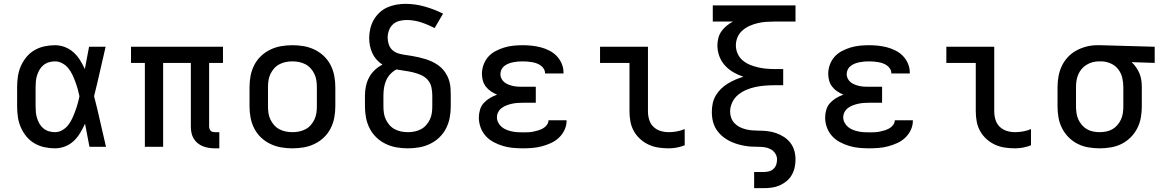

<svg xmlns="http://www.w3.org/2000/svg" viewBox="-20 -763 6040 998"><path d="M266 8Q238 8 210.5 2Q183 -4 159 -18Q135 -32 117 -54Q99 -76 88 -101.5Q77 -127 73 -154.5Q69 -182 69 -210V-310Q69 -338 73 -365.5Q77 -393 88 -418.5Q99 -444 117 -466Q135 -488 159 -502Q183 -516 210.5 -522Q238 -528 266 -528Q292 -528 317 -518.5Q342 -509 362 -491Q382 -473 396 -450.5Q410 -428 421 -404Q427 -433 432 -462Q437 -491 443 -520H529Q514 -456 499.5 -391.5Q485 -327 469 -263Q486 -198 500.5 -132Q515 -66 531 0H445Q439 -30 433.5 -60Q428 -90 422 -120Q411 -96 397 -72.5Q383 -49 363.5 -30.5Q344 -12 318.5 -2Q293 8 266 8ZM266 -76Q286 -76 304 -86.5Q322 -97 334.5 -113Q347 -129 355.5 -147.5Q364 -166 371 -185Q378 -204 383.5 -223.5Q389 -243 393 -263Q389 -282 383.5 -301.5Q378 -321 371 -339.5Q364 -358 355.5 -376Q347 -394 334 -409.5Q321 -425 303 -434.5Q285 -444 266 -444Q250 -444 234.5 -439.5Q219 -435 206.5 -425Q194 -415 186 -401.5Q178 -388 173 -372.5Q168 -357 166.5 -341.5Q165 -326 165 -310V-210Q165 -194 166.5 -178.5Q168 -163 173 -147.5Q178 -132 186 -118.5Q194 -105 206.5 -95Q219 -85 234.5 -80.5Q250 -76 266 -76Z M1120 8H1097Q1081 8 1065 5.5Q1049 3 1034 -3Q1019 -9 1006.5 -19.5Q994 -30 986 -44Q978 -58 975 -73.5Q972 -89 972 -105V-436H828V0H733V-436H661V-520H1139V-436H1067V-105Q1067 -100 1069 -94Q1071 -88 1075 -83.5Q1079 -79 1085 -77.5Q1091 -76 1097 -76H1120Z M1500 8Q1470 8 1441 3Q1412 -2 1385 -15Q1358 -28 1336.5 -48.5Q1315 -69 1301.5 -95.5Q1288 -122 1282.5 -151Q1277 -180 1277 -210V-310Q1277 -340 1282.5 -369Q1288 -398 1301.5 -424.5Q1315 -451 1336.5 -471.5Q1358 -492 1385 -505Q1412 -518 1441 -523Q1470 -528 1500 -528Q1530 -528 1559 -523Q1588 -518 1615 -505Q1642 -492 1663.5 -471.5Q1685 -451 1698.5 -424.5Q1712 -398 1717.5 -369Q1723 -340 1723 -310V-210Q1723 -180 1717.5 -151Q1712 -122 1698.5 -95.5Q1685 -69 1663.5 -48.5Q1642 -28 1615 -15Q1588 -2 1559 3Q1530 8 1500 8ZM1500 -76Q1518 -76 1535 -79.5Q1552 -83 1567.5 -91Q1583 -99 1595 -112.5Q1607 -126 1614.5 -142Q1622 -158 1624.5 -175Q1627 -192 1627 -210V-310Q1627 -328 1624.5 -345Q1622 -362 1614.5 -378Q1607 -394 1595 -407.5Q1583 -421 1567.5 -429Q1552 -437 1535 -440.5Q1518 -444 1500 -444Q1482 -444 1465 -440.5Q1448 -437 1432.5 -429Q1417 -421 1405 -407.5Q1393 -394 1385.5 -378Q1378 -362 1375.5 -345Q1373 -328 1373 -310V-210Q1373 -192 1375.5 -175Q1378 -158 1385.5 -142Q1393 -126 1405 -112.5Q1417 -99 1432.5 -91Q1448 -83 1465 -79.5Q1482 -76 1500 -76Z M2100 8Q2070 8 2041 3Q2012 -2 1985 -15Q1958 -28 1936.5 -48.5Q1915 -69 1901.5 -95.5Q1888 -122 1882.5 -151Q1877 -180 1877 -210V-266Q1877 -290 1882 -314.5Q1887 -339 1898.5 -360.5Q1910 -382 1928 -399Q1946 -416 1968 -427Q1951 -438 1937.5 -453Q1924 -468 1915.5 -486.5Q1907 -505 1903 -525Q1899 -545 1899 -565Q1899 -589 1904.5 -613Q1910 -637 1922 -658.5Q1934 -680 1952 -697Q1970 -714 1992 -724Q2014 -734 2038.5 -738.5Q2063 -743 2087 -743Q2138 -743 2187.5 -729Q2237 -715 2283 -692L2239 -617Q2205 -635 2168.5 -647Q2132 -659 2093 -659Q2074 -659 2055 -654Q2036 -649 2022 -636Q2008 -623 2001.5 -604.5Q1995 -586 1995 -567Q1995 -549 2001 -531.5Q2007 -514 2020.5 -502Q2034 -490 2051.5 -485Q2069 -480 2087 -477.5Q2105 -475 2122.5 -472Q2140 -469 2157.5 -465Q2175 -461 2192.5 -455.5Q2210 -450 2226 -442.5Q2242 -435 2257 -424.5Q2272 -414 2283.5 -400.5Q2295 -387 2303.5 -371Q2312 -355 2316.5 -337.5Q2321 -320 2322 -302Q2323 -284 2323 -266V-210Q2323 -180 2317.5 -151Q2312 -122 2298.5 -95.5Q2285 -69 2263.5 -48.5Q2242 -28 2215 -15Q2188 -2 2159 3Q2130 8 2100 8ZM2100 -76Q2118 -76 2135 -79.5Q2152 -83 2167.5 -91Q2183 -99 2195 -112.5Q2207 -126 2214.5 -142Q2222 -158 2224.5 -175Q2227 -192 2227 -210V-266Q2227 -288 2222.5 -309.5Q2218 -331 2203.5 -347.5Q2189 -364 2168.5 -373Q2148 -382 2127 -387Q2106 -392 2084 -395Q2062 -398 2041 -402Q2023 -393 2009 -378Q1995 -363 1987 -344.5Q1979 -326 1976 -306Q1973 -286 1973 -266V-210Q1973 -192 1975.5 -175Q1978 -158 1985.5 -142Q1993 -126 2005 -112.5Q2017 -99 2032.5 -91Q2048 -83 2065 -79.5Q2082 -76 2100 -76Z M2697 8Q2671 8 2645 5.5Q2619 3 2594 -4.5Q2569 -12 2545.5 -24.5Q2522 -37 2504.5 -56.5Q2487 -76 2478 -101Q2469 -126 2469 -152Q2469 -172 2475 -192.5Q2481 -213 2495 -228Q2509 -243 2526.5 -253.5Q2544 -264 2564 -271Q2547 -278 2532 -288Q2517 -298 2506 -312Q2495 -326 2490 -343.5Q2485 -361 2485 -379Q2485 -403 2493.5 -426.5Q2502 -450 2518 -468Q2534 -486 2556 -497.5Q2578 -509 2601 -516Q2624 -523 2648.5 -525.5Q2673 -528 2697 -528Q2721 -528 2744.5 -525.5Q2768 -523 2791 -517Q2814 -511 2835.5 -500Q2857 -489 2873.5 -472Q2890 -455 2899.5 -432.5Q2909 -410 2909 -387V-381H2813V-383Q2813 -395 2806.5 -405.5Q2800 -416 2790 -423Q2780 -430 2768.5 -434Q2757 -438 2745 -440Q2733 -442 2721 -443Q2709 -444 2697 -444Q2685 -444 2672.5 -443Q2660 -442 2647.5 -439.5Q2635 -437 2623.5 -432.5Q2612 -428 2602 -420.5Q2592 -413 2586.5 -401.5Q2581 -390 2581 -377Q2581 -365 2587 -353.5Q2593 -342 2603 -334.5Q2613 -327 2625 -322.5Q2637 -318 2649.5 -315.5Q2662 -313 2674.5 -312.5Q2687 -312 2700 -312H2765V-229H2700Q2685 -229 2670.5 -228Q2656 -227 2642 -224Q2628 -221 2614.5 -216Q2601 -211 2589 -202.5Q2577 -194 2570 -181Q2563 -168 2563 -153Q2563 -139 2570 -125.5Q2577 -112 2588 -103Q2599 -94 2612.5 -88.5Q2626 -83 2640 -80Q2654 -77 2668.5 -76Q2683 -75 2697 -75Q2711 -75 2724.5 -75.5Q2738 -76 2751 -78.5Q2764 -81 2777 -85Q2790 -89 2802 -95.5Q2814 -102 2822.5 -113.5Q2831 -125 2831 -138H2925V-135Q2925 -110 2914 -87Q2903 -64 2885 -47Q2867 -30 2844 -19.5Q2821 -9 2796.5 -2.5Q2772 4 2747 6Q2722 8 2697 8Z M3456 8Q3429 8 3402.5 4Q3376 0 3352 -11Q3328 -22 3308 -40Q3288 -58 3275 -81Q3262 -104 3257 -130.5Q3252 -157 3252 -184V-436H3099V-520H3348V-184Q3348 -162 3354.5 -140.5Q3361 -119 3376.5 -104Q3392 -89 3413 -82.5Q3434 -76 3456 -76Q3477 -76 3498.5 -80Q3520 -84 3539 -92V-8Q3520 0 3498.5 4Q3477 8 3456 8Z M3900 215V131H3951Q3964 131 3977.5 127.5Q3991 124 4001 114.5Q4011 105 4015 92Q4019 79 4019 66Q4019 49 4009.5 34.5Q4000 20 3984.5 12Q3969 4 3952.5 2Q3936 0 3919 0Q3902 0 3885 -1Q3868 -2 3851 -5Q3834 -8 3818 -12.5Q3802 -17 3786.5 -23.5Q3771 -30 3756.5 -39Q3742 -48 3729.5 -59.5Q3717 -71 3707 -85Q3697 -99 3691 -115Q3685 -131 3682.5 -147.5Q3680 -164 3680 -181Q3680 -203 3684.5 -225Q3689 -247 3700.5 -266.5Q3712 -286 3728 -301.5Q3744 -317 3763 -328.5Q3782 -340 3802.5 -349Q3823 -358 3844 -364Q3817 -373 3792 -387.5Q3767 -402 3748 -423Q3729 -444 3719 -471Q3709 -498 3709 -527Q3709 -546 3714 -565.5Q3719 -585 3730.5 -601Q3742 -617 3757.5 -629.5Q3773 -642 3790 -651H3685V-735H4115V-651H4008Q3985 -651 3963 -649.5Q3941 -648 3919.5 -643Q3898 -638 3877.5 -629Q3857 -620 3840 -605.5Q3823 -591 3814 -570.5Q3805 -550 3805 -527Q3805 -505 3814 -484.5Q3823 -464 3840 -449.5Q3857 -435 3877.5 -426.5Q3898 -418 3919.5 -413Q3941 -408 3963 -406Q3985 -404 4008 -404H4051V-320H4008Q3982 -320 3957 -318Q3932 -316 3907.5 -311Q3883 -306 3859.5 -296Q3836 -286 3816.5 -270Q3797 -254 3786 -230.5Q3775 -207 3775 -182Q3775 -166 3781 -150Q3787 -134 3798.5 -122Q3810 -110 3825 -102.5Q3840 -95 3856 -91Q3872 -87 3888.5 -85.5Q3905 -84 3921 -84Q3945 -84 3968 -81.5Q3991 -79 4013 -71.5Q4035 -64 4054.5 -51.5Q4074 -39 4088 -21Q4102 -3 4108.5 19.5Q4115 42 4115 66Q4115 87 4110.5 107.5Q4106 128 4095.5 146.5Q4085 165 4068.5 178.5Q4052 192 4033 200.5Q4014 209 3993 212Q3972 215 3951 215Z M4497 8Q4471 8 4445 5.5Q4419 3 4394 -4.5Q4369 -12 4345.5 -24.5Q4322 -37 4304.5 -56.5Q4287 -76 4278 -101Q4269 -126 4269 -152Q4269 -172 4275 -192.5Q4281 -213 4295 -228Q4309 -243 4326.5 -253.5Q4344 -264 4364 -271Q4347 -278 4332 -288Q4317 -298 4306 -312Q4295 -326 4290 -343.5Q4285 -361 4285 -379Q4285 -403 4293.5 -426.5Q4302 -450 4318 -468Q4334 -486 4356 -497.5Q4378 -509 4401 -516Q4424 -523 4448.5 -525.5Q4473 -528 4497 -528Q4521 -528 4544.5 -525.5Q4568 -523 4591 -517Q4614 -511 4635.5 -500Q4657 -489 4673.5 -472Q4690 -455 4699.5 -432.5Q4709 -410 4709 -387V-381H4613V-383Q4613 -395 4606.5 -405.5Q4600 -416 4590 -423Q4580 -430 4568.5 -434Q4557 -438 4545 -440Q4533 -442 4521 -443Q4509 -444 4497 -444Q4485 -444 4472.5 -443Q4460 -442 4447.5 -439.5Q4435 -437 4423.5 -432.5Q4412 -428 4402 -420.5Q4392 -413 4386.5 -401.5Q4381 -390 4381 -377Q4381 -365 4387 -353.5Q4393 -342 4403 -334.5Q4413 -327 4425 -322.5Q4437 -318 4449.5 -315.5Q4462 -313 4474.5 -312.5Q4487 -312 4500 -312H4565V-229H4500Q4485 -229 4470.5 -228Q4456 -227 4442 -224Q4428 -221 4414.5 -216Q4401 -211 4389 -202.5Q4377 -194 4370 -181Q4363 -168 4363 -153Q4363 -139 4370 -125.5Q4377 -112 4388 -103Q4399 -94 4412.5 -88.5Q4426 -83 4440 -80Q4454 -77 4468.5 -76Q4483 -75 4497 -75Q4511 -75 4524.5 -75.5Q4538 -76 4551 -78.5Q4564 -81 4577 -85Q4590 -89 4602 -95.5Q4614 -102 4622.5 -113.5Q4631 -125 4631 -138H4725V-135Q4725 -110 4714 -87Q4703 -64 4685 -47Q4667 -30 4644 -19.5Q4621 -9 4596.5 -2.5Q4572 4 4547 6Q4522 8 4497 8Z M5256 8Q5229 8 5202.5 4Q5176 0 5152 -11Q5128 -22 5108 -40Q5088 -58 5075 -81Q5062 -104 5057 -130.5Q5052 -157 5052 -184V-436H4899V-520H5148V-184Q5148 -162 5154.5 -140.5Q5161 -119 5176.5 -104Q5192 -89 5213 -82.5Q5234 -76 5256 -76Q5277 -76 5298.5 -80Q5320 -84 5339 -92V-8Q5320 0 5298.5 4Q5277 8 5256 8Z M5696 8Q5667 8 5637.5 3Q5608 -2 5582 -15Q5556 -28 5535 -49Q5514 -70 5500.5 -96.5Q5487 -123 5482 -152Q5477 -181 5477 -210V-310Q5477 -338 5482 -366Q5487 -394 5499 -419.5Q5511 -445 5530.5 -466Q5550 -487 5575 -500.5Q5600 -514 5627.5 -521Q5655 -528 5683 -528H5700L5982 -520V-436L5862 -440Q5875 -428 5885.5 -413Q5896 -398 5903 -381Q5910 -364 5912.5 -346Q5915 -328 5915 -310V-210Q5915 -181 5910 -152Q5905 -123 5891.5 -96.5Q5878 -70 5857 -49Q5836 -28 5810 -15Q5784 -2 5754.5 3Q5725 8 5696 8ZM5696 -76Q5713 -76 5730.5 -79.5Q5748 -83 5762.5 -91.5Q5777 -100 5788.5 -113.5Q5800 -127 5807 -142.5Q5814 -158 5816.5 -175.5Q5819 -193 5819 -210V-310Q5819 -334 5813.5 -358Q5808 -382 5793.5 -401.5Q5779 -421 5757 -431.5Q5735 -442 5710 -444H5691Q5675 -444 5658.5 -439.5Q5642 -435 5627.5 -426Q5613 -417 5602 -404Q5591 -391 5584.5 -375.5Q5578 -360 5575.5 -343.5Q5573 -327 5573 -310V-210Q5573 -193 5575.5 -175.5Q5578 -158 5585 -142.5Q5592 -127 5603.5 -113.5Q5615 -100 5629.5 -91.5Q5644 -83 5661.5 -79.5Q5679 -76 5696 -76Z"/></svg>

Font: Iosevka Medium Extended
Style: Regular
Weight: 500
Width: 7
Monospace: yes
Designer: Belleve Invis
Foundry: Belleve Invis
Version: Version 32.5.0; ttfautohint (v1.8.4)